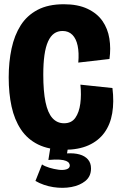

<svg xmlns="http://www.w3.org/2000/svg" viewBox="-20 -693 568 905"><path d="M283 13Q210 13 159.5 -12Q109 -37 78.5 -83Q48 -129 34.5 -191Q21 -253 21 -328Q21 -401 34.5 -464Q48 -527 77.5 -573.5Q107 -620 157 -646.5Q207 -673 281 -673Q347 -673 392.5 -651.5Q438 -630 463 -594Q488 -558 495.5 -511.5Q503 -465 496 -415L349 -398Q353 -444 346 -477.5Q339 -511 321 -529Q303 -547 275 -547Q252 -547 235 -535Q218 -523 206.5 -497.5Q195 -472 189.5 -433Q184 -394 184 -341Q184 -263 194.5 -212Q205 -161 227 -136.5Q249 -112 282 -112Q317 -112 335 -137.5Q353 -163 358.5 -204.5Q364 -246 359 -294L510 -278Q518 -213 509 -159.5Q500 -106 472 -67.5Q444 -29 397 -8Q350 13 283 13ZM147 160 178 82Q191 91 212.5 97.5Q234 104 256 107Q278 110 293.5 105Q309 100 309 87Q309 82 305.5 76Q302 70 291.5 65.5Q281 61 261 59.5Q241 58 208 61L219 -8H302L296 30Q330 28 355 35Q380 42 394.5 58.5Q409 75 409 101Q409 138 383 159.5Q357 181 316.5 188.5Q276 196 231 189Q186 182 147 160Z"/></svg>

Font: Bricolage Grotesque 96pt ExtraBold SemiCondensed
Style: Regular
Weight: 800
Width: 4
Version: Version 1.001;gftools[0.9.33.dev8+g029e19f]